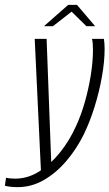

<svg xmlns="http://www.w3.org/2000/svg" viewBox="-93 -655 451 791"><path d="M-20 116Q-35 116 -49 114.5Q-63 113 -73 110L-68 77Q-61 79 -52 80Q-43 81 -31 81Q21 81 67.5 52Q114 23 153.5 -26Q193 -75 220 -135Q241 -180 256.5 -234.5Q272 -289 281 -345Q290 -401 290 -450Q290 -465 289 -476.5Q288 -488 286 -495H335Q338 -477 338 -453Q338 -402 327 -339.5Q316 -277 296.5 -214.5Q277 -152 252 -101Q223 -42 181 7.5Q139 57 88 86.5Q37 116 -20 116ZM76 56 50 -495H99L119 39ZM88 -547 188 -635H224L299 -547H263L202 -607L125 -547Z"/></svg>

Font: Alumni Sans Thin Light
Style: Italic
Weight: 300
Italic angle: -8°
Version: Version 1.016